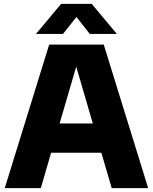

<svg xmlns="http://www.w3.org/2000/svg" viewBox="-20 -970 788 990"><path d="M4.5 0 233.5 -740H515L744 0H556L502.5 -182.5H243.5L190.5 0ZM287.5 -333.5H458.5L373 -626.5ZM165.5 -795 295 -950H453L582.5 -795H443L374 -882.5L305 -795Z"/></svg>

Font: Encode Sans XBd
Style: Regular
Weight: 800
Designer: Multiple Designers
Foundry: Impallari Type
Version: Version 3.002; ttfautohint (v1.8.3) -l 8 -r 50 -G 200 -x 14 